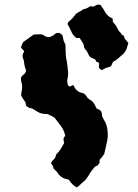

<svg xmlns="http://www.w3.org/2000/svg" viewBox="-20 -677 590 818"><path d="M527 -494Q524 -482 520 -471Q516 -460 508 -450Q497 -441 486 -430.5Q475 -420 461 -413Q459 -407 457 -403Q455 -399 453 -396Q449 -392 447 -392Q431 -389 416 -379Q410 -379 407.5 -382Q405 -385 401 -389Q402 -393 402 -397.5Q402 -402 402 -406Q401 -411 398.5 -411.5Q396 -412 392 -413Q389 -415 388.5 -418Q388 -421 385 -424Q383 -425 380 -426.5Q377 -428 375 -429Q363 -432 358 -443Q355 -449 352.5 -454.5Q350 -460 345 -465Q343 -467 340.5 -471Q338 -475 338 -478Q337 -489 330.5 -498Q324 -507 320 -515Q316 -515 311.5 -515Q307 -515 304 -516Q289 -528 283 -545Q276 -560 268 -574Q268 -581 275 -587Q282 -592 288 -598.5Q294 -605 299 -612Q302 -617 306.5 -620Q311 -623 316 -626Q321 -628 326 -631.5Q331 -635 336 -638Q344 -639 351 -642.5Q358 -646 365 -651Q368 -650 371 -649.5Q374 -649 377 -649Q381 -649 383 -651Q394 -660 408 -656Q412 -652 415 -646Q420 -640 423 -634Q426 -628 430 -622Q435 -615 441.5 -609Q448 -603 457 -600Q458 -600 460 -598Q460 -596 460 -592.5Q460 -589 461 -584Q466 -578 471 -571.5Q476 -565 480 -557Q483 -548 489.5 -542Q496 -536 500 -528Q501 -527 504 -526.5Q507 -526 508 -523Q509 -522 509.5 -519.5Q510 -517 511 -513Q514 -509 518.5 -504Q523 -499 527 -494ZM436 -74Q433 -60 430 -47Q427 -34 424 -21Q419 -14 414.5 -8Q410 -2 405 3Q404 7 404 11Q404 15 404 17Q402 20 400 22.5Q398 25 396 28Q393 29 390.5 30Q388 31 385 33Q369 50 358 70Q354 77 348.5 84Q343 91 336 97Q329 102 323 108.5Q317 115 309 120Q309 121 306 121Q296 116 288.5 108Q281 100 276 92Q274 90 272.5 89Q271 88 269 87Q242 84 225 59Q223 55 219 51.5Q215 48 212 45Q208 42 207.5 38.5Q207 35 206 31Q205 29 202.5 26Q200 23 199 21Q196 18 199 15Q199 13 202 9Q212 0 214 -3.5Q216 -7 220 -20Q231 -30 238.5 -42Q246 -54 253 -67Q253 -71 251 -79V-89L258 -99Q253 -122 239.5 -140Q226 -158 213 -175Q206 -180 198.5 -183.5Q191 -187 183 -191Q179 -191 174.5 -191.5Q170 -192 166 -192Q158 -193 151 -195.5Q144 -198 138 -202Q131 -207 123 -211.5Q115 -216 107 -217Q103 -218 100.5 -220Q98 -222 95 -223Q94 -224 93 -225.5Q92 -227 91 -228Q89 -234 89 -240Q84 -248 79 -255Q74 -262 71 -269Q70 -274 70.5 -278Q71 -282 72 -286Q74 -297 74.5 -307Q75 -317 71 -327Q70 -332 70 -336Q70 -340 69 -344Q71 -350 73.5 -353Q76 -356 79 -358Q88 -364 91 -375Q90 -381 87.5 -387.5Q85 -394 84 -401Q83 -409 82 -415.5Q81 -422 78 -429Q74 -439 79 -451Q81 -453 81.5 -455.5Q82 -458 83 -459Q79 -464 76 -467Q73 -470 70 -473Q70 -479 72 -483.5Q74 -488 76 -492Q77 -494 77.5 -495.5Q78 -497 79 -498Q90 -506 101.5 -514Q113 -522 124 -530Q132 -530 139.5 -530.5Q147 -531 152 -531Q164 -530 170 -524Q187 -513 206 -526Q210 -528 213.5 -531.5Q217 -535 220 -536Q232 -539 240 -532Q242 -531 243.5 -529.5Q245 -528 246 -526Q247 -524 247 -522Q248 -518 249 -513.5Q250 -509 251 -504Q253 -499 255 -495Q257 -491 259 -486V-480Q259 -463 260 -446.5Q261 -430 265 -413Q267 -402 268 -390.5Q269 -379 270 -368Q270 -362 270 -356.5Q270 -351 268 -345Q265 -333 268 -320Q268 -312 278 -308Q281 -310 284.5 -311.5Q288 -313 292 -315Q295 -310 297.5 -305Q300 -300 304 -296Q307 -292 311 -289.5Q315 -287 319 -284Q325 -283 330.5 -281Q336 -279 340 -277Q344 -273 347.5 -268.5Q351 -264 354 -259Q358 -255 362.5 -252.5Q367 -250 371 -247Q379 -240 383.5 -231Q388 -222 392 -214Q397 -213 401 -210.5Q405 -208 408 -206Q413 -201 413.5 -195Q414 -189 415 -182Q416 -179 418 -176Q420 -173 421 -169Q435 -150 438 -122Q441 -94 436 -74Z"/></svg>

Font: Daruma Drop One
Style: Regular
Weight: 400
Designer: Maniackers Design
Version: Version 1.000